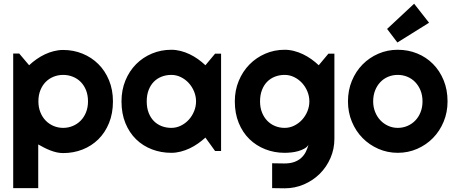

<svg xmlns="http://www.w3.org/2000/svg" viewBox="-20 -810 2444 1030"><path d="M185.1 199.2H50.8V-522.9H83L136.2 -460Q154.3 -477.1 175.8 -492.2Q197.3 -507.3 220.5 -518.3Q243.7 -529.3 268.6 -535.6Q293.5 -542 318.8 -542Q374 -542 422.6 -522.2Q471.2 -502.4 507.6 -466.3Q543.9 -430.2 564.9 -379.2Q585.9 -328.1 585.9 -266.1Q585.9 -201.7 564.9 -150.1Q543.9 -98.6 507.6 -62.7Q471.2 -26.9 422.6 -7.8Q374 11.2 318.8 11.2Q301.3 11.2 283.9 7.3Q266.6 3.4 249.8 -3.2Q232.9 -9.8 216.6 -18.1Q200.2 -26.4 185.1 -35.2ZM452.1 -266.1Q452.1 -299.3 441.7 -325.7Q431.2 -352.1 413.1 -370.4Q395 -388.7 370.6 -398.4Q346.2 -408.2 318.8 -408.2Q291.5 -408.2 267.3 -398.4Q243.2 -388.7 225.1 -370.4Q207 -352.1 196.5 -325.7Q186 -299.3 186 -266.1Q186 -234.4 196.5 -208Q207 -181.6 225.1 -163.1Q243.2 -144.5 267.3 -134.3Q291.5 -124 318.8 -124Q346.2 -124 370.6 -134.3Q395 -144.5 413.1 -163.1Q431.2 -181.6 441.7 -208Q452.1 -234.4 452.1 -266.1Z M1166 0H1133.8L1082 -71.8Q1063 -54.7 1041.7 -39.8Q1020.5 -24.9 997.1 -13.9Q973.6 -2.9 949 3.4Q924.3 9.8 898.9 9.8Q843.8 9.8 795.2 -8.8Q746.6 -27.3 710.2 -62.7Q673.8 -98.1 652.8 -149.4Q631.8 -200.7 631.8 -266.1Q631.8 -327.1 652.8 -378.2Q673.8 -429.2 710.2 -465.8Q746.6 -502.4 795.2 -522.7Q843.8 -543 898.9 -543Q924.3 -543 949.2 -536.6Q974.1 -530.3 997.6 -519Q1021 -507.8 1042.2 -492.7Q1063.5 -477.5 1082 -460L1133.8 -522H1166ZM1031.7 -266.1Q1031.7 -293.5 1021.2 -319.1Q1010.7 -344.7 992.7 -364.5Q974.6 -384.3 950.4 -396.2Q926.3 -408.2 898.9 -408.2Q871.6 -408.2 847.4 -398.9Q823.2 -389.6 805.4 -371.6Q787.6 -353.5 777.3 -326.9Q767.1 -300.3 767.1 -266.1Q767.1 -231.9 777.3 -205.3Q787.6 -178.7 805.4 -160.6Q823.2 -142.6 847.4 -133.3Q871.6 -124 898.9 -124Q926.3 -124 950.4 -136Q974.6 -147.9 992.7 -167.7Q1010.7 -187.5 1021.2 -213.1Q1031.7 -238.8 1031.7 -266.1Z M1639.6 -266.1Q1639.6 -293.5 1629.2 -319.1Q1618.7 -344.7 1600.6 -364.5Q1582.5 -384.3 1558.3 -396.2Q1534.2 -408.2 1506.8 -408.2Q1479.5 -408.2 1455.3 -398.9Q1431.2 -389.6 1413.3 -371.6Q1395.5 -353.5 1385.3 -326.9Q1375 -300.3 1375 -266.1Q1375 -233.4 1385.3 -207.3Q1395.5 -181.2 1413.3 -162.6Q1431.2 -144 1455.3 -134Q1479.5 -124 1506.8 -124Q1534.2 -124 1558.3 -136Q1582.5 -147.9 1600.6 -167.7Q1618.7 -187.5 1629.2 -213.1Q1639.6 -238.8 1639.6 -266.1ZM1773.9 -65.9Q1773.9 -10.7 1752.9 37.6Q1731.9 85.9 1695.6 122.1Q1659.2 158.2 1610.6 179.2Q1562 200.2 1506.8 200.2L1439.9 199.2V65.9L1505.9 66.9Q1537.1 66.9 1559.1 58.8Q1581.1 50.8 1596.2 36.9Q1611.3 22.9 1620.4 4.9Q1629.4 -13.2 1634.8 -33.2Q1627 -20.5 1612.3 -12.5Q1597.7 -4.4 1579.8 0.7Q1562 5.9 1542.7 7.8Q1523.4 9.8 1506.8 9.8Q1451.7 9.8 1403.1 -9.3Q1354.5 -28.3 1318.1 -63.7Q1281.7 -99.1 1260.7 -150.4Q1239.7 -201.7 1239.7 -266.1Q1239.7 -325.2 1260.7 -376Q1281.7 -426.8 1318.1 -463.9Q1354.5 -501 1403.1 -522Q1451.7 -543 1506.8 -543Q1532.2 -543 1557.1 -536.6Q1582 -530.3 1605.5 -519Q1628.9 -507.8 1650.1 -492.7Q1671.4 -477.5 1689.9 -460L1741.7 -522H1773.9Z M2380.9 -266.1Q2380.9 -207.5 2359.9 -157Q2338.9 -106.4 2302.7 -69.6Q2266.6 -32.7 2218 -11.5Q2169.4 9.8 2113.8 9.8Q2058.6 9.8 2010 -11.5Q1961.4 -32.7 1925 -69.6Q1888.7 -106.4 1867.7 -157Q1846.7 -207.5 1846.7 -266.1Q1846.7 -325.7 1867.7 -376.5Q1888.7 -427.2 1925 -464.1Q1961.4 -501 2010 -522Q2058.6 -543 2113.8 -543Q2169.4 -543 2218 -523.2Q2266.6 -503.4 2302.7 -467Q2338.9 -430.7 2359.9 -379.6Q2380.9 -328.6 2380.9 -266.1ZM2246.6 -266.1Q2246.6 -298.3 2236.1 -324.5Q2225.6 -350.6 2207.5 -369.4Q2189.5 -388.2 2165.3 -398.2Q2141.1 -408.2 2113.8 -408.2Q2086.4 -408.2 2062.3 -398.2Q2038.1 -388.2 2020.3 -369.4Q2002.4 -350.6 1992.2 -324.5Q1981.9 -298.3 1981.9 -266.1Q1981.9 -235.8 1992.2 -210Q2002.4 -184.1 2020.3 -165Q2038.1 -146 2062.3 -135Q2086.4 -124 2113.8 -124Q2141.1 -124 2165.3 -134.3Q2189.5 -144.5 2207.5 -163.1Q2225.6 -181.6 2236.1 -208Q2246.6 -234.4 2246.6 -266.1ZM2111.8 -582 2056.6 -654.8 2201.7 -790 2281.7 -688Z"/></svg>

Font: Righteous
Style: Regular
Weight: 400
Version: Version 1.000